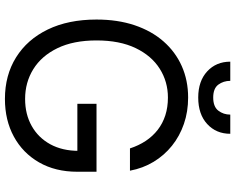

<svg xmlns="http://www.w3.org/2000/svg" viewBox="-108 -841 959 783"><g transform="rotate(90 371.5 -449.5)"><path d="M585.2 -500Q573.5 -535.9 554.5 -564.5Q535.5 -593 509.4 -613.3Q483.3 -633.5 450.3 -644.2Q417.3 -654.8 377.8 -654.8Q313.2 -654.8 260.3 -621.4Q207.4 -588.1 176.1 -523.1Q144.9 -458.1 144.9 -363.6Q144.9 -269.2 176.5 -204.2Q208.1 -139.2 262.1 -105.8Q316.1 -72.4 383.5 -72.4Q446 -72.4 493.8 -99.3Q541.5 -126.1 568.4 -175.2Q595.2 -224.4 595.2 -291.2L622.2 -285.5H403.4V-363.6H680.4V-285.5Q680.4 -195.7 642.2 -129.3Q604 -62.9 537.1 -26.5Q470.2 9.9 383.5 9.9Q286.9 9.9 214 -35.5Q141 -81 100.3 -164.8Q59.7 -248.6 59.7 -363.6Q59.7 -449.9 82.9 -519Q106.2 -588.1 148.8 -636.7Q191.4 -685.4 249.6 -711.3Q307.9 -737.2 377.8 -737.2Q435.4 -737.2 485.3 -720Q535.2 -702.8 574.4 -671.3Q613.6 -639.9 639.9 -596.4Q666.2 -552.9 676.1 -500ZM447.4 -909.1H525.6Q525.6 -851.6 485.8 -815Q446 -778.4 377.8 -778.4Q310.7 -778.4 271.1 -815Q231.5 -851.6 231.5 -909.1H309.7Q309.7 -881.4 325.1 -860.4Q340.6 -839.5 377.8 -839.5Q415.1 -839.5 431.3 -860.4Q447.4 -881.4 447.4 -909.1Z"/></g></svg>

Font: InterMG
Style: Regular
Weight: 400
Designer: Rasmus Andersson
Foundry: rsms
Version: Version 3.019;December 26, 2023;FontCreator 15.0.0.2955 64-b